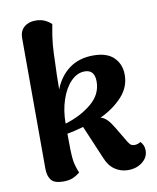

<svg xmlns="http://www.w3.org/2000/svg" viewBox="-84 -798 719 878"><g transform="rotate(-10 275.5 -359.5)"><path d="M534 -61Q534 -29 507 -7.5Q480 14 440 14Q406 14 378.5 -5Q351 -24 336 -63L271 -216Q224 -203 195 -198Q195 -112 198.5 -80.5Q202 -49 217 -14Q201 -1 183.5 6.5Q166 14 139 14Q98 14 83 -5Q68 -24 68 -59L67 -665Q67 -697 87.5 -715Q108 -733 141 -733Q166 -733 184.5 -724Q203 -715 214 -704Q203 -647 200 -610.5Q197 -574 196 -525L194 -470L193 -404Q216 -463 261.5 -496.5Q307 -530 373 -530Q437 -530 468.5 -498.5Q500 -467 500 -418Q500 -361 459.5 -317Q419 -273 357 -244Q373 -240 386.5 -226.5Q400 -213 415 -188L446 -136Q460 -111 467.5 -102.5Q475 -94 489 -94Q504 -94 517 -103Q534 -86 534 -61ZM368 -410Q368 -465 322 -465Q287 -465 258 -435.5Q229 -406 212 -355.5Q195 -305 195 -245Q266 -266 317 -308Q368 -350 368 -410Z"/></g></svg>

Font: Arima Madurai Black
Style: Regular
Weight: 900
Designer: Joana Correia and Natanael Gama
Foundry: NDISCOVER
Version: Version 1.020